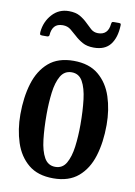

<svg xmlns="http://www.w3.org/2000/svg" viewBox="-86 -806 616 874"><g transform="rotate(10 222.0 -369.0)"><path d="M24.5 -249.5Q24.5 -329.5 44 -393.2Q63.5 -457 106.8 -494.2Q150 -531.5 222 -531.5Q293.5 -531.5 337 -495.2Q380.5 -459 400 -399.5Q419.5 -340 419.5 -270Q419.5 -190 400 -126.2Q380.5 -62.5 337 -25.5Q293.5 11.5 222 11.5Q150 11.5 106.8 -24.5Q63.5 -60.5 44 -120Q24.5 -179.5 24.5 -249.5ZM142 -270Q142 -206 148 -154Q154 -102 171.2 -71.8Q188.5 -41.5 222 -41.5Q255.5 -41.5 272.5 -71Q289.5 -100.5 295.8 -148.2Q302 -196 302 -250Q302 -314 295.8 -366Q289.5 -418 272.5 -448.2Q255.5 -478.5 222 -478.5Q188.5 -478.5 171.2 -449Q154 -419.5 148 -371.8Q142 -324 142 -270ZM300.5 -606.5Q269 -606.5 248 -618.2Q227 -630 210.5 -645.5Q197.5 -657.5 182 -670Q166.5 -682.5 145 -682.5Q119 -682.5 106.5 -668Q94 -653.5 92.5 -627Q91 -620 82 -620H59.5Q51 -620 49.8 -623.8Q48.5 -627.5 49 -635Q53.5 -682.5 84 -716.5Q114.5 -750.5 161 -750.5Q192.5 -750.5 212.8 -738.8Q233 -727 248.5 -711.5Q260.5 -699.5 274.5 -687Q288.5 -674.5 308 -674.5Q354.5 -674.5 359.5 -726Q360.5 -732 362 -734.5Q363.5 -737 371 -737H394Q401 -737 402.5 -734.5Q404 -732 403.5 -726Q401.5 -670.5 376.8 -638.5Q352 -606.5 300.5 -606.5Z"/></g></svg>

Font: Besley* Condensed Medium
Style: Regular
Weight: 500
Width: 3
Designer: Owen Earl
Foundry: indestructible type*
Version: Version 3.000; ttfautohint (v1.8.3)